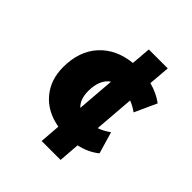

<svg xmlns="http://www.w3.org/2000/svg" viewBox="-203 -769 1025 1025"><g transform="rotate(45 310.0 -256.0)"><path d="M539 -53Q495 -16 426 0L417 119H274L283 2Q186 -15 131 -80Q76 -145 76 -241Q76 -361 142.5 -434.5Q209 -508 324 -520L333 -631H476L466 -510Q526 -494 570 -461L513 -336Q486 -356 455 -368L437 -141Q469 -152 503 -176ZM295 -152 312 -367Q287 -350 274 -319.5Q261 -289 261 -246Q261 -183 295 -152Z"/></g></svg>

Font: Muli Black
Style: Italic
Weight: 900
Italic angle: -4.541°
Designer: Vernon Adams
Foundry: Vernon Adams
Version: Version 2.001